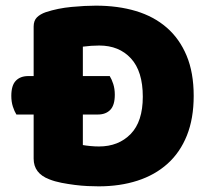

<svg xmlns="http://www.w3.org/2000/svg" viewBox="-20 -643 740 679"><path d="M665 -304Q665 -224 641 -164Q617 -104 572.5 -64Q528 -24 466 -4Q404 16 329 16Q312 16 290 15Q268 14 244.5 11Q221 8 197.5 3.5Q174 -1 154 -9Q99 -30 99 -82V-238H38Q31 -249 25.5 -266Q20 -283 20 -304Q20 -341 36 -357.5Q52 -374 80 -374H99V-549Q99 -570 110.5 -581.5Q122 -593 142 -600Q185 -614 233 -618.5Q281 -623 319 -623Q397 -623 460.5 -604Q524 -585 569.5 -545.5Q615 -506 640 -446Q665 -386 665 -304ZM485 -301Q485 -391 443 -436.5Q401 -482 331 -482Q317 -482 302.5 -481Q288 -480 273 -478V-374H368Q375 -363 380.5 -346Q386 -329 386 -308Q386 -271 370 -254.5Q354 -238 326 -238H273V-130Q284 -128 300 -126.5Q316 -125 330 -125Q399 -125 442 -169Q485 -213 485 -301Z"/></svg>

Font: Baloo Da 2 ExtraBold
Style: Regular
Weight: 800
Designer: Noopur Datye, Sulekha Rajkumar and Ek Type
Foundry: Ek Type
Version: Version 1.640;hotconv 1.0.111;makeotfexe 2.5.65597; ttfautoh